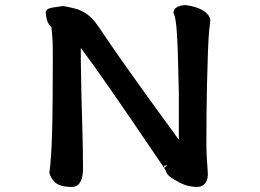

<svg xmlns="http://www.w3.org/2000/svg" viewBox="-20 -694 1040 769"><path d="M822.3 -609.9Q822.3 -606.4 821.3 -602.1L817.4 -568.4Q812.5 -510.3 809.1 -356Q806.6 -249 806.6 -110.4Q806.6 -88.4 808.6 -57.1Q810.5 -25.9 811.5 -14.2Q812.5 -2.4 812.5 2Q812.5 38.1 790 49.8Q780.8 54.7 768.6 54.7Q756.3 54.7 743.9 52.5Q731.4 50.3 722.7 47.4Q713.9 44.4 704.6 40Q673.3 23.9 661.1 14.2Q647.5 3.4 644 -9.8Q643.1 -14.2 637.2 -21.5L649.9 -31.2H649.4H638.7L637.2 -22Q636.7 -22.9 508.3 -211.4L430.7 -324.2Q358.4 -428.7 303.7 -502V-451.2Q305.7 -312.5 309.1 -205.1Q312.5 -97.7 312.5 -21.5Q312.5 33.2 289.1 48.8Q279.8 54.7 266.6 54.7Q224.1 54.7 203.1 38.6Q185.5 24.4 178.2 0.5L177.7 -1.5L181.6 -34.2Q187.5 -100.6 189.5 -196.8Q191.4 -295.4 191.4 -439.5V-491.2Q191.4 -512.7 190.9 -524.9Q189.5 -545.4 188.5 -558.8Q187.5 -572.3 186 -585Q171.4 -599.6 167.5 -615.7Q163.6 -634.3 163.1 -643.6Q163.1 -658.7 189.5 -663.6Q210 -667 232.4 -669.9Q256.3 -666 274.9 -661.1Q304.7 -654.3 327.6 -637.7Q337.9 -630.4 347.2 -621.1Q361.3 -606.9 376.5 -584.5Q446.3 -479.5 576.7 -298.8Q615.7 -244.6 632.8 -221.4Q649.9 -198.2 653.1 -193.8Q656.2 -189.5 659.4 -185.1Q662.6 -180.7 665.5 -176.8Q668.5 -172.9 671.4 -168.9Q674.3 -165 676.8 -161.4Q679.2 -157.7 681.9 -154.3Q684.6 -150.9 686.5 -147.5Q691.4 -141.1 693.6 -137.9Q695.8 -134.8 696.3 -134.3V-321.3Q693.4 -455.6 691.9 -495.1Q690.4 -534.7 688.7 -556.6Q687 -578.6 686.5 -587.9Q684.6 -606 682.6 -616.7Q681.2 -625 679.7 -629.2Q678.2 -633.3 674.8 -642.6V-644.5Q675.8 -653.8 682.6 -660.6Q693.8 -672.4 723.1 -673.8Q769.5 -667.5 795.9 -650.1Q822.3 -632.8 822.3 -609.9Z"/></svg>

Font: Bakudai
Style: Bold
Weight: 700
Version: Version 1.48